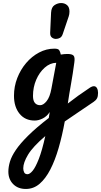

<svg xmlns="http://www.w3.org/2000/svg" viewBox="-20 -788 665 1263"><path d="M150 455Q98 455 66.5 423Q35 391 35 341Q35 310 45.5 275Q56 240 84.5 198Q113 156 165.5 104Q218 52 301 -12Q304 -31 307 -51Q289 -23 261.5 -9Q234 5 208 5Q145 5 108.5 -40Q72 -85 72 -158Q72 -219 93.5 -274.5Q115 -330 152 -373.5Q189 -417 237 -442.5Q285 -468 338 -468Q362 -468 369 -458.5Q376 -449 380 -429Q391 -431 402.5 -432Q414 -433 424 -433Q453 -433 463.5 -422.5Q474 -412 469 -377Q459 -302 447 -235Q435 -168 426 -107Q459 -133 496 -159.5Q533 -186 574 -213Q587 -221 597 -221Q611 -221 618 -208Q625 -195 625 -177Q625 -154 618 -141Q611 -128 596 -118Q547 -85 498.5 -52Q450 -19 406 11Q389 105 365.5 186Q342 267 311 327Q280 387 240.5 421Q201 455 150 455ZM244 -96Q265 -96 286.5 -122.5Q308 -149 318 -204L350 -375Q309 -374 274 -343Q239 -312 218 -263Q197 -214 197 -157Q197 -126 209.5 -111Q222 -96 244 -96ZM133 319Q133 334 139 346Q145 358 161 358Q176 358 195 335Q214 312 235.5 257Q257 202 278 107Q196 177 164.5 229.5Q133 282 133 319ZM348 -532Q333 -532 321 -541.5Q309 -551 310 -573L316 -705Q318 -741 339 -754.5Q360 -768 382 -768Q405 -768 421 -754.5Q437 -741 437 -712Q437 -694 432 -680L393 -565Q387 -546 374.5 -539Q362 -532 348 -532Z"/></svg>

Font: Pacifico
Style: Regular
Weight: 400
Designer: Vernon Adams
Foundry: Vernon Adams
Version: Version 3.010; ttfautohint (v1.8.4.7-5d5b)